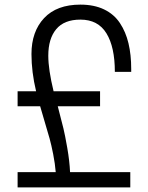

<svg xmlns="http://www.w3.org/2000/svg" viewBox="-20 -811 640 831"><path d="M328.1 -726.1Q257.8 -726.1 223.4 -684.8Q189 -643.6 189 -569.8Q189 -510.3 211.9 -416H413.1V-351.1H230Q247.6 -283.2 254.4 -255.6Q261.2 -228 271.2 -170.7Q281.2 -113.3 283.2 -65.9H543.9V0H56.2V-65.9H221.2Q218.3 -102.5 210.2 -143.6Q202.1 -184.6 194.8 -210.9Q187.5 -237.3 173.3 -284.4Q159.2 -331.5 153.8 -351.1H56.2V-416H136.2Q116.2 -499.5 116.2 -577.1Q116.2 -674.3 170.9 -732.7Q225.6 -791 328.1 -791Q387.2 -791 430.4 -770.3Q473.6 -749.5 499 -711.2Q524.4 -672.9 536.1 -623.5Q547.9 -574.2 547.9 -512.2V-500H477.1Q477.1 -607.4 440.7 -666.7Q404.3 -726.1 328.1 -726.1Z"/></svg>

Font: Cooper Hewitt
Style: Book
Weight: 705
Designer: Village Type and Design LLC
Foundry: Cooper Hewitt Smithsonian Design Museum
Version: 1.000